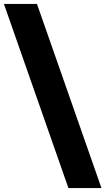

<svg xmlns="http://www.w3.org/2000/svg" viewBox="-67 -862 539 982"><path d="M283 100 -47 -842H122L452 100Z"/></svg>

Font: Montserrat Alternates ExtraBold
Style: Regular
Weight: 800
Designer: Julieta Ulanovsky
Foundry: Julieta Ulanovsky
Version: Version 7.200